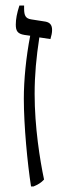

<svg xmlns="http://www.w3.org/2000/svg" viewBox="-20 -667 237 693"><path d="M92 6H101C118 -1 129 -8 139 -19C124 -90 105 -209 105 -328C105 -397 111 -460 122 -532L162 -526C166 -539 168 -549 168 -559C168 -577 160 -586 144 -589L93 -597C73 -600 67 -610 67 -636V-647H50C41 -619 37 -598 37 -578C37 -556 43 -545 68 -541L89 -538C74 -461 66 -378 66 -311C66 -213 79 -78 92 6Z"/></svg>

Font: Noto Serif Hebrew Condensed Light
Style: Regular
Weight: 300
Width: 3
Designer: Monotype Design Team
Foundry: Monotype Imaging Inc.
Version: Version 2.004